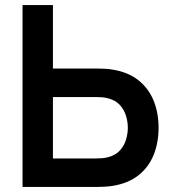

<svg xmlns="http://www.w3.org/2000/svg" viewBox="-20 -740 688 760"><path d="M366.7 0H69.2V-720H189.5V-468.7H366.7Q376.8 -468.7 393.6 -467.9Q410.4 -467.2 424.3 -464.7Q486.3 -455 527.1 -423Q567.8 -390.9 587.8 -342.3Q607.7 -293.8 607.7 -234.3Q607.7 -174.9 588 -126.3Q568.2 -77.8 527.5 -45.7Q486.8 -13.7 424.3 -4Q410.4 -2 393.8 -1Q377.2 0 366.7 0ZM189.5 -355.8V-112.8H361.7Q371.8 -112.8 384.2 -113.8Q396.6 -114.8 407.3 -117.7Q437.2 -125.2 454.4 -144.2Q471.6 -163.2 478.8 -187.2Q486 -211.3 486 -234.3Q486 -257.3 478.8 -281.4Q471.6 -305.5 454.4 -324.5Q437.2 -343.4 407.3 -351Q396.6 -353.9 384.2 -354.9Q371.8 -355.8 361.7 -355.8Z"/></svg>

Font: Manrope Variable Light
Style: Regular
Weight: 200
Designer: Mikhail Sharanda
Foundry: Mikhail Sharanda
Version: Version 4.505